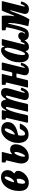

<svg xmlns="http://www.w3.org/2000/svg" viewBox="1578 -2153 602 3798"><g transform="rotate(-90 1879.0 -254.0)"><path d="M0.5 -177.5Q0.5 -254.5 21.2 -319.8Q42 -385 79.2 -433.2Q116.5 -481.5 166.5 -508.2Q216.5 -535 275 -535Q341 -535 376.8 -498.2Q412.5 -461.5 412.5 -409.5Q412.5 -364 396 -334.5Q379.5 -305 357 -285Q346 -275 347.2 -271.5Q348.5 -268 366 -258Q384 -248 391 -233.8Q398 -219.5 398 -195Q398 -162.5 380 -126Q362 -89.5 330 -57.5Q298 -25.5 255.5 -5.2Q213 15 164 15Q88.5 15 44.5 -30.8Q0.5 -76.5 0.5 -177.5ZM190.5 -277.5Q214.5 -286.5 236.5 -313.8Q258.5 -341 272.2 -374.2Q286 -407.5 286 -434.5Q286 -449 282.5 -455.2Q279 -461.5 268.5 -461.5Q247 -461.5 224 -420.8Q201 -380 178 -306.5Q172 -286.5 174 -279Q176 -271.5 190.5 -277.5ZM207.5 -221.5Q197.5 -217 188.8 -215Q180 -213 170.5 -210.5Q159 -207.5 156.2 -200.5Q153.5 -193.5 150.5 -177.5Q145.5 -153 143.8 -125.5Q142 -98 147.5 -78.5Q153 -59 169.5 -59Q193 -59 209 -79.5Q225 -100 233.5 -129.8Q242 -159.5 242 -188Q242 -203 240.2 -209.5Q238.5 -216 234 -220Q223.5 -228 207.5 -221.5Z M553 -205.5 604 -423Q606.5 -434 603.8 -437Q601 -440 590.5 -440H582Q571 -440 567.8 -443.2Q564.5 -446.5 564.5 -459V-504Q564.5 -514.5 568.8 -517.2Q573 -520 582.5 -520H747Q766.5 -520 769.5 -516Q772.5 -512 768.5 -495L731 -346.5Q723.5 -316.5 728 -315.5Q732.5 -314.5 747 -328.5Q756 -338 774 -346.5Q792 -355 815 -355Q870.5 -355 897.2 -325.2Q924 -295.5 924 -245Q924 -195.5 905 -149Q886 -102.5 852.2 -65.5Q818.5 -28.5 773 -6.8Q727.5 15 675 15Q612 15 578 -27.5Q544 -70 544 -130Q544 -145.5 546.2 -167Q548.5 -188.5 553 -205.5ZM679 -87.5Q679 -60 692 -60Q702.5 -60 716.2 -79.2Q730 -98.5 742.8 -127.8Q755.5 -157 763.8 -187.5Q772 -218 772 -240Q772 -252.5 768.5 -261.2Q765 -270 755.5 -270Q746.5 -270 733.8 -252.2Q721 -234.5 708.5 -206.5Q696 -178.5 687.5 -147Q679 -115.5 679 -87.5Z M950 -187.5Q950 -261.5 971.8 -324Q993.5 -386.5 1031.2 -432.8Q1069 -479 1116.8 -504.5Q1164.5 -530 1216.5 -530Q1285 -530 1324 -496Q1363 -462 1363 -402.5Q1363 -353.5 1342 -318.8Q1321 -284 1285.8 -260.5Q1250.5 -237 1206.8 -222.2Q1163 -207.5 1117.5 -198Q1105.5 -195 1102 -189.8Q1098.5 -184.5 1097.5 -169Q1086 -59 1129.5 -59Q1158.5 -59 1181.5 -85Q1204.5 -111 1223.5 -150Q1227 -158 1232.5 -160.5Q1238 -163 1251 -163H1308.5Q1326.5 -163 1330.2 -159Q1334 -155 1327.5 -140.5Q1309 -100.5 1281.2 -66Q1253.5 -31.5 1213.2 -10.8Q1173 10 1116.5 10Q1060.5 10 1023.5 -17Q986.5 -44 968.2 -88.8Q950 -133.5 950 -187.5ZM1131 -264.5Q1158 -277 1182 -306Q1206 -335 1221.2 -370.2Q1236.5 -405.5 1237 -435.5Q1237.5 -461.5 1218 -461.5Q1194.5 -461.5 1166.5 -414.8Q1138.5 -368 1118.5 -289.5Q1114.5 -274 1116.2 -266.2Q1118 -258.5 1131 -264.5Z M1433 -520H1572.5Q1589 -520 1594.5 -517.2Q1600 -514.5 1597.5 -500L1586 -452.5Q1582.5 -435 1588 -431.2Q1593.5 -427.5 1604.5 -449Q1624 -487 1650 -510.5Q1676 -534 1714.5 -534Q1757.5 -534 1777.5 -513Q1797.5 -492 1802 -460Q1805.5 -437.5 1811.8 -437Q1818 -436.5 1829.5 -455.5Q1853 -496 1879.2 -515Q1905.5 -534 1941 -534Q1979.5 -534 2005 -517.5Q2030.5 -501 2035.2 -459.2Q2040 -417.5 2017.5 -341L1950 -110.5Q1947.5 -102.5 1945.2 -90.2Q1943 -78 1943 -75Q1943 -64.5 1949.5 -64.5Q1958 -64.5 1967.2 -82.8Q1976.5 -101 1989 -131Q1992.5 -141 1996.2 -143.8Q2000 -146.5 2011 -144L2029.5 -139Q2041.5 -136 2043.2 -131.5Q2045 -127 2039.5 -112.5Q2025 -75.5 2007.5 -46.8Q1990 -18 1963.2 -1.5Q1936.5 15 1893.5 15Q1848 15 1823.5 -5Q1799 -25 1799 -61.5Q1799 -72 1801.5 -85Q1804 -98 1807 -108.5L1862.5 -320Q1878 -375.5 1884.8 -406.8Q1891.5 -438 1871 -438Q1856.5 -438 1841.2 -414Q1826 -390 1811.2 -350Q1796.5 -310 1782.5 -261Q1768.5 -212 1757 -162L1724 -21Q1721 -9 1716.8 -4.5Q1712.5 0 1697.5 0H1593Q1572.5 0 1570.5 -4.8Q1568.5 -9.5 1572.5 -27L1645.5 -334Q1658.5 -386 1661.8 -412Q1665 -438 1645.5 -438Q1634.5 -438 1619.8 -415Q1605 -392 1589.5 -353.5Q1574 -315 1559.5 -266.8Q1545 -218.5 1534 -168L1501.5 -23.5Q1498 -10 1493.5 -5Q1489 0 1472.5 0H1379Q1354.5 0 1351.8 -5.8Q1349 -11.5 1353.5 -30L1443 -414.5Q1446.5 -430.5 1447.2 -435.2Q1448 -440 1436 -440H1433Q1420 -440 1416 -443.2Q1412 -446.5 1412 -463V-496Q1412 -511 1415 -515.5Q1418 -520 1433 -520Z M2538.5 -492.5 2444 -111Q2442.5 -105 2439.8 -91.8Q2437 -78.5 2437 -75Q2437 -64.5 2442 -64.5Q2451 -64.5 2460.5 -82.2Q2470 -100 2482.5 -131.5Q2486 -141.5 2489.5 -144.2Q2493 -147 2501.5 -144.5L2526.5 -138.5Q2535.5 -136 2535.5 -128.8Q2535.5 -121.5 2531.5 -110.5Q2506.5 -45 2471.5 -13.8Q2436.5 17.5 2382.5 17.5Q2340 17.5 2315 -3Q2290 -23.5 2290 -63.5Q2290 -74 2292.8 -89.5Q2295.5 -105 2298.5 -116L2322 -213.5Q2325 -225.5 2321.2 -228Q2317.5 -230.5 2302.5 -230.5H2270.5Q2256 -230.5 2250.5 -228.2Q2245 -226 2242 -214.5L2193 -16Q2190.5 -5.5 2186.8 -3Q2183 -0.5 2169.5 -0.5H2066.5Q2047 -0.5 2046.8 -6.2Q2046.5 -12 2050 -26.5L2143 -417Q2146.5 -431.5 2144.2 -435.8Q2142 -440 2128.5 -440H2121.5Q2107 -440 2103.2 -443.8Q2099.5 -447.5 2099.5 -462V-501.5Q2099.5 -514 2104 -517Q2108.5 -520 2120.5 -520H2287.5Q2309.5 -520 2312.5 -515.8Q2315.5 -511.5 2311 -492.5L2272.5 -336Q2268.5 -320.5 2271.8 -316.8Q2275 -313 2295 -313H2323.5Q2337.5 -313 2342 -316.8Q2346.5 -320.5 2349.5 -331.5L2389.5 -501.5Q2391.5 -512 2394.8 -516Q2398 -520 2410 -520H2515Q2537 -520 2540 -515.5Q2543 -511 2538.5 -492.5Z M2999 -115Q2977.5 -53 2940 -17.8Q2902.5 17.5 2844 17.5Q2811 17.5 2793.5 2.5Q2776 -12.5 2772.5 -31.5Q2771 -36 2771 -38.8Q2771 -41.5 2771 -45Q2769.5 -52.5 2766.8 -51.2Q2764 -50 2758 -40.5Q2745.5 -18.5 2723.2 -1.8Q2701 15 2670 15Q2612 15 2578.5 -33.2Q2545 -81.5 2545 -167.5Q2545 -245.5 2566.2 -312Q2587.5 -378.5 2622.5 -428.5Q2657.5 -478.5 2700 -506.2Q2742.5 -534 2785.5 -534Q2819.5 -534 2835.2 -515.5Q2851 -497 2855 -479.5Q2857.5 -467.5 2861.8 -466.5Q2866 -465.5 2870 -483L2874.5 -505.5Q2876 -513.5 2879.5 -516.8Q2883 -520 2893.5 -520H2985Q3001.5 -520 3003.8 -516Q3006 -512 3003 -499L2903 -97.5Q2901.5 -93 2900.2 -85.8Q2899 -78.5 2899 -75Q2899 -64.5 2905.5 -64.5Q2914 -64.5 2924 -80.2Q2934 -96 2949 -133.5Q2952.5 -142.5 2954.8 -144.8Q2957 -147 2970 -144L2992.5 -138.5Q3000 -136.5 3001.5 -132Q3003 -127.5 2999 -115ZM2834 -402.5Q2834 -425 2828 -444.5Q2822 -464 2806.5 -464Q2791.5 -464 2775.5 -436.5Q2759.5 -409 2744 -365.8Q2728.5 -322.5 2716 -274.5Q2703.5 -226.5 2696 -184.2Q2688.5 -142 2688.5 -117.5Q2688.5 -92 2692.5 -75.2Q2696.5 -58.5 2710.5 -58.5Q2723 -58.5 2737 -79.2Q2751 -100 2765 -133.8Q2779 -167.5 2791.2 -207.5Q2803.5 -247.5 2813.2 -286.2Q2823 -325 2828.5 -356Q2834 -387 2834 -402.5Z M3752.5 -495 3656.5 -111Q3655 -105 3652.2 -91.8Q3649.5 -78.5 3649.5 -75Q3649.5 -64.5 3654.5 -64.5Q3663.5 -64.5 3673 -82.2Q3682.5 -100 3695 -131.5Q3698.5 -141.5 3702 -144.2Q3705.5 -147 3714 -144.5L3739 -138.5Q3748 -136 3748 -128.8Q3748 -121.5 3744 -110.5Q3719 -45 3684 -13.8Q3649 17.5 3595 17.5Q3552.5 17.5 3527.5 -2Q3502.5 -21.5 3502.5 -61.5Q3502.5 -69 3504.8 -82Q3507 -95 3510 -106L3567 -312.5Q3580 -359 3570.8 -355.2Q3561.5 -351.5 3548 -315.5Q3529.5 -266 3508 -208.2Q3486.5 -150.5 3460 -91.5Q3433.5 -32.5 3399 21Q3394 29 3386.5 27Q3379 25 3370.5 23L3267 6.5Q3261.5 5 3261.5 1Q3261.5 -3 3263.5 -11Q3286 -94 3298.8 -156Q3311.5 -218 3317.2 -269.2Q3323 -320.5 3323.5 -371Q3323.5 -395 3318 -396.5Q3312.5 -398 3307.5 -374Q3281 -261.5 3260.8 -186.2Q3240.5 -111 3218.8 -67Q3197 -23 3167.5 -4Q3138 15 3093.5 15Q3037.5 15 3007.2 -15.8Q2977 -46.5 2977 -95Q2977 -138 3004.2 -166Q3031.5 -194 3069 -194Q3101 -194 3120.2 -176.2Q3139.5 -158.5 3139.5 -130Q3139.5 -108.5 3132.5 -95.8Q3125.5 -83 3118.8 -76.2Q3112 -69.5 3112 -66Q3112 -59 3120.5 -59Q3132.5 -59 3147.5 -90.2Q3162.5 -121.5 3178.8 -173.2Q3195 -225 3210 -287Q3225 -349 3236 -410.5Q3239 -427 3235.2 -433.5Q3231.5 -440 3217.5 -440H3201Q3185.5 -440 3182 -444.5Q3178.5 -449 3178.5 -465V-500Q3178.5 -514.5 3184.2 -517.2Q3190 -520 3203.5 -520H3438.5Q3456 -520 3460.5 -517.8Q3465 -515.5 3466.5 -500Q3472 -440.5 3470 -392.5Q3468 -344.5 3458 -286Q3456.5 -277 3460.2 -273.8Q3464 -270.5 3468.5 -280Q3492 -329 3506.2 -366.2Q3520.5 -403.5 3532.8 -436.2Q3545 -469 3561 -504Q3565.5 -513.5 3571.8 -516.8Q3578 -520 3584 -520H3731Q3750.5 -520 3753.8 -516Q3757 -512 3752.5 -495Z"/></g></svg>

Font: Besley* Condensed
Style: Bold Italic
Weight: 700
Width: 3
Italic angle: -13°
Designer: Owen Earl
Foundry: indestructible type*
Version: Version 3.000; ttfautohint (v1.8.3)